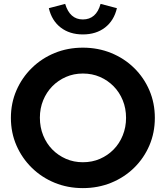

<svg xmlns="http://www.w3.org/2000/svg" viewBox="-20 -956 853 987"><path d="M406 11Q328 11 261 -16.5Q194 -44 143.5 -93.5Q93 -143 64.5 -208.5Q36 -274 36 -350Q36 -426 64.5 -491.5Q93 -557 143.5 -606.5Q194 -656 261 -683.5Q328 -711 406 -711Q484 -711 551.5 -683.5Q619 -656 669.5 -606.5Q720 -557 748 -491.5Q776 -426 776 -350Q776 -274 748 -208.5Q720 -143 669.5 -93.5Q619 -44 551.5 -16.5Q484 11 406 11ZM406 -122Q454 -122 494 -139.5Q534 -157 564 -187.5Q594 -218 611 -260Q628 -302 628 -350Q628 -399 611 -440.5Q594 -482 564 -512.5Q534 -543 494 -560.5Q454 -578 406 -578Q359 -578 319 -560.5Q279 -543 249 -512.5Q219 -482 202 -440.5Q185 -399 185 -351Q185 -302 202 -260Q219 -218 249 -187.5Q279 -157 319 -139.5Q359 -122 406 -122ZM406 -779Q338 -779 292 -814.5Q246 -850 231 -914L315 -936Q339 -856 406 -856Q440 -856 463 -876Q486 -896 497 -936L581 -914Q566 -850 520 -814.5Q474 -779 406 -779Z"/></svg>

Font: Red Hat Display ExtraBold
Style: Regular
Weight: 800
Designer: Pentagram, MCKL
Foundry: Pentagram, MCKL
Version: Version 1.023